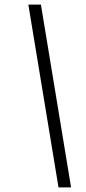

<svg xmlns="http://www.w3.org/2000/svg" viewBox="-20 -770 378 840"><path d="M159 -750 291 50H236L104 -750Z"/></svg>

Font: Haskoy Light
Style: Italic
Weight: 300
Designer: Ertekin Erdin
Foundry: Ertekin Erdin
Version: Version 2.000; ttfautohint (v1.8.4.7-5d5b)